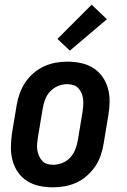

<svg xmlns="http://www.w3.org/2000/svg" viewBox="-20 -791 540 819"><path d="M206 8Q176 8 147.5 2Q119 -4 95.5 -19Q72 -34 56.5 -56.5Q41 -79 33.5 -106.5Q26 -134 26.5 -163.5Q27 -193 31 -222L51 -342Q55 -367 64 -392Q73 -417 87.5 -439Q102 -461 123 -479Q144 -497 168 -508Q192 -519 217 -523.5Q242 -528 267 -528Q297 -528 325.5 -522Q354 -516 377.5 -501Q401 -486 417 -463.5Q433 -441 440.5 -413.5Q448 -386 447.5 -356.5Q447 -327 442 -298L422 -178Q418 -153 409.5 -128Q401 -103 386 -81Q371 -59 350.5 -41Q330 -23 306 -12Q282 -1 256.5 3.5Q231 8 206 8ZM207 -88Q226 -88 246 -96Q266 -104 280 -119.5Q294 -135 301.5 -154.5Q309 -174 312 -193L332 -313Q334 -327 335 -341Q336 -355 334.5 -368Q333 -381 328 -393Q323 -405 314.5 -414.5Q306 -424 293 -428Q280 -432 266 -432Q247 -432 227.5 -424Q208 -416 193.5 -400.5Q179 -385 172 -365.5Q165 -346 162 -327L142 -207Q140 -193 138.5 -179Q137 -165 139 -152Q141 -139 146 -127Q151 -115 159.5 -105.5Q168 -96 180.5 -92Q193 -88 207 -88ZM278 -575 225 -625 371 -771 436 -709Z"/></svg>

Font: Iosevka Curly
Style: Bold Italic
Weight: 700
Italic angle: -9°
Monospace: yes
Designer: Belleve Invis
Foundry: Belleve Invis
Version: Version 22.1.2; ttfautohint (v1.8.4)